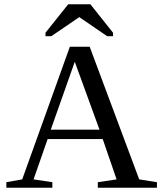

<svg xmlns="http://www.w3.org/2000/svg" viewBox="-20 -879 762 899"><path d="M225.1 -25.9V0H9.8V-25.9L84 -39.1L307.1 -660.2H399.9L631.8 -39.1L714.8 -25.9V0H438V-25.9L525.9 -39.1L460.9 -228H203.1L137.2 -39.1ZM330.1 -589.8 217.8 -272H445.8ZM192.9 -709.5V-725.6L299.3 -858.9H403.3L509.3 -725.6V-709.5H481.9L351.1 -798.8L220.2 -709.5Z"/></svg>

Font: Tinos
Style: Regular
Weight: 400
Designer: Steve Matteson
Foundry: Monotype Imaging Inc.
Version: Version 1.23